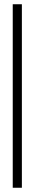

<svg xmlns="http://www.w3.org/2000/svg" viewBox="-20 -802 163 904"><path d="M40 -782H83V82H40Z"/></svg>

Font: Phudu Light ExtraBold
Style: Regular
Weight: 800
Version: Version 1.005;gftools[0.9.23]